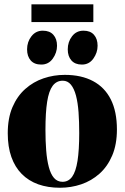

<svg xmlns="http://www.w3.org/2000/svg" viewBox="-20 -872 587 904"><path d="M16.5 -244.5Q16.5 -316 38.8 -367.8Q61 -419.5 99 -453.2Q137 -487 185 -503.2Q233 -519.5 285 -519.5Q363 -519.5 418 -490.2Q473 -461 501.8 -403.8Q530.5 -346.5 530.5 -262.5Q530.5 -191.5 508.2 -139.5Q486 -87.5 448.2 -54Q410.5 -20.5 362.5 -4.2Q314.5 12 262.5 12Q205.5 12 160 -4.2Q114.5 -20.5 82.5 -52.8Q50.5 -85 33.5 -133Q16.5 -181 16.5 -244.5ZM274.5 -16Q302.5 -16 319.8 -40Q337 -64 345 -114.8Q353 -165.5 353 -245.5Q353 -298.5 349.8 -343.5Q346.5 -388.5 337.8 -421.8Q329 -455 313.8 -473.5Q298.5 -492 275.5 -492Q246 -492 228 -468Q210 -444 202 -393Q194 -342 194 -260.5Q194 -208 197.5 -163.5Q201 -119 209.8 -85.8Q218.5 -52.5 234.2 -34.2Q250 -16 274.5 -16ZM174 -568Q141.5 -568 124.5 -587.5Q107.5 -607 107.5 -639.5Q107.5 -675 128 -701.2Q148.5 -727.5 181 -727.5H182Q214 -727.5 231.2 -708.2Q248.5 -689 248.5 -656.5Q248.5 -624 228.5 -596Q208.5 -568 174.5 -568ZM365 -568Q333.5 -568 316.2 -587.5Q299 -607 299 -639.5Q299 -675 319.2 -701.2Q339.5 -727.5 372.5 -727.5H373.5Q405.5 -727.5 422.5 -708.2Q439.5 -689 439.5 -656.5Q439.5 -624 419.5 -596Q399.5 -568 366 -568ZM419.5 -851.5V-768H128V-851.5Z"/></svg>

Font: Merriweather 144pt ExtraBold
Style: Regular
Weight: 800
Version: Version 2.100